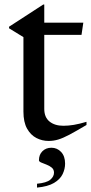

<svg xmlns="http://www.w3.org/2000/svg" viewBox="-20 -612 402 848"><path d="M175.5 -131Q175.5 -94 198.8 -75.2Q222 -56.5 260 -56.5Q282 -56.5 306 -60.5Q330 -64.5 362 -74V-60Q315.5 -32.5 286.8 -17.2Q258 -2 237.5 4.2Q217 10.5 194.5 10.5Q166 10.5 140.8 -2.5Q115.5 -15.5 99.5 -44Q83.5 -72.5 83.5 -119V-448L20 -487V-494L171 -592H175.5V-512H348L340 -458H175.5ZM143.5 199.5Q185.5 195.5 202 181.8Q218.5 168 218.5 150.5Q218.5 136.5 208.5 128.2Q198.5 120 185.2 115Q172 110 162 105.8Q152 101.5 152 96Q152 71 167.5 55.8Q183 40.5 207 40.5Q232.5 40.5 250 59.2Q267.5 78 267.5 110.5Q267.5 134.5 256.5 157.2Q245.5 180 218.5 196Q191.5 212 143.5 216.5Z"/></svg>

Font: Newsreader 72pt
Style: Regular
Weight: 400
Designer: Hugues Gentile
Foundry: Production Type
Version: Version 1.003; ttfautohint (v1.8.3)